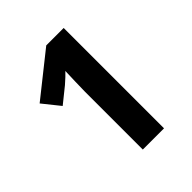

<svg xmlns="http://www.w3.org/2000/svg" viewBox="-197 -840 966 966"><g transform="rotate(-45 286.0 -357.0)"><path d="M413 0H262V-413Q262 -439 263.5 -481Q265 -523 266 -555Q261 -549 244.5 -533.5Q228 -518 214 -506L132 -440L59 -531L289 -714H413Z"/></g></svg>

Font: Noto Sans Gunjala Gondi
Style: Regular
Weight: 400
Designer: Ek Type
Foundry: Ek Type
Version: Version 1.004